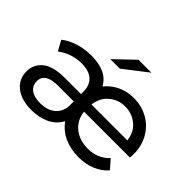

<svg xmlns="http://www.w3.org/2000/svg" viewBox="-146 -1006 1281 1281"><g transform="rotate(45 494.5 -365.5)"><path d="M944 -235H512Q520 -164 572 -121Q624 -78 704 -78Q797 -78 857 -142L911 -80Q874 -38 820.5 -16Q767 6 701 6Q627 6 567 -20.5Q507 -47 468 -101Q437 -45 381 -19.5Q325 6 256 6Q160 6 105 -38Q50 -82 50 -154Q50 -220 101 -262Q152 -304 263 -304H415V-324Q415 -386 379.5 -419Q344 -452 274 -452Q226 -452 181 -436.5Q136 -421 105 -395L65 -467Q106 -500 163 -517.5Q220 -535 283 -535Q430 -535 480 -441Q515 -485 567.5 -510Q620 -535 683 -535Q758 -535 818.5 -500.5Q879 -466 913 -405Q947 -344 947 -268Q947 -249 944 -235ZM513 -304H852Q844 -374 795.5 -414Q747 -454 682 -454Q618 -454 570 -414Q522 -374 513 -304ZM415 -201V-235H267Q145 -235 145 -156Q145 -114 176.5 -91Q208 -68 264 -68Q334 -68 374.5 -104Q415 -140 415 -201ZM524 -737H646L478 -607H388Z"/></g></svg>

Font: Idrija
Style: Regular
Weight: 500
Designer: Julieta Ulanovsky
Foundry: Julieta Ulanovsky
Version: Version 7.200